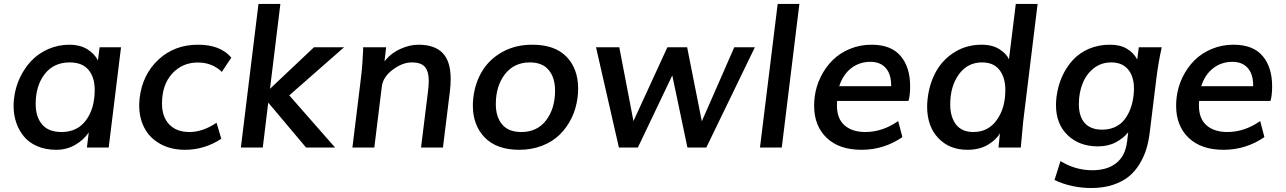

<svg xmlns="http://www.w3.org/2000/svg" viewBox="-20 -737 6424 959"><path d="M261.2 11.2Q208 11.2 166.5 -6.6Q125 -24.4 99.6 -55.2Q74.2 -85.9 61 -124.8Q47.9 -163.6 47.9 -208.5Q47.9 -226.1 50.3 -247.1Q56.6 -299.8 78.9 -347.7Q101.1 -395.5 136 -432.6Q170.9 -469.7 220.7 -491.7Q270.5 -513.7 327.6 -513.7Q377.4 -513.7 413.8 -492.4Q450.2 -471.2 469.2 -435.5L477.5 -501H584.5L522.9 0H414.1L423.3 -75.2Q396 -36.1 354 -12.5Q312 11.2 261.2 11.2ZM453.1 -288.1Q453.1 -351.1 421.9 -388.2Q390.6 -425.3 328.6 -425.3Q248.5 -425.3 203.4 -367.2Q158.2 -309.1 158.2 -217.3Q158.2 -153.3 190.2 -115.5Q222.2 -77.6 287.6 -77.6Q366.2 -77.6 409.7 -136.5Q453.1 -195.3 453.1 -288.1Z M789.1 -219.2Q789.1 -153.8 825.2 -115.7Q861.3 -77.6 926.3 -77.6Q993.2 -77.6 1061.5 -124L1085.4 -43.9Q1001.5 11.2 904.3 11.2Q832.5 11.2 779.8 -18.6Q727.1 -48.3 701.2 -98.1Q675.3 -147.9 675.3 -211.4Q675.3 -228 677.7 -249Q691.9 -365.2 771.7 -439.5Q851.6 -513.7 969.2 -513.7Q1081.1 -513.7 1135.3 -449.2L1087.9 -377.9Q1040 -424.8 968.3 -424.8Q890.6 -424.8 839.8 -369.1Q789.1 -313.5 789.1 -219.2Z M1183.1 0 1271 -717.3H1380.4L1328.6 -293.5L1548.3 -501H1698.7L1424.8 -260.7L1653.8 0H1508.8L1319.8 -224.6L1292.5 0Z M1740.2 0 1780.8 -330.6Q1786.6 -376 1789.8 -418.5Q1793 -460.9 1793.5 -481L1793.9 -501H1908.7L1900.4 -430.2Q1931.2 -470.2 1978.3 -491.9Q2025.4 -513.7 2070.3 -513.7Q2150.4 -513.7 2190.7 -472.4Q2231 -431.2 2231 -342.3Q2231 -310.5 2227.1 -280.8L2192.4 0H2083L2118.2 -284.2Q2121.6 -314.9 2121.6 -332.5Q2121.6 -380.9 2102.1 -403.1Q2082.5 -425.3 2037.1 -425.3Q1990.2 -425.3 1941.7 -388.9Q1893.1 -352.5 1887.2 -305.7L1849.6 0Z M2752.4 -284.7Q2752.4 -348.6 2720.9 -387Q2689.5 -425.3 2626.5 -425.3Q2547.9 -425.3 2502.2 -366.5Q2456.5 -307.6 2456.5 -216.8Q2456.5 -153.3 2488 -115.5Q2519.5 -77.6 2584 -77.6Q2663.1 -77.6 2707.8 -136.2Q2752.4 -194.8 2752.4 -284.7ZM2573.7 11.2Q2460.9 11.2 2401.4 -50Q2341.8 -111.3 2341.8 -210Q2341.8 -227.5 2344.2 -250.5Q2353.5 -325.7 2390.1 -384.5Q2426.8 -443.4 2491.2 -478.5Q2555.7 -513.7 2638.7 -513.7Q2751.5 -513.7 2809.6 -453.6Q2867.7 -393.6 2867.7 -293.9Q2867.7 -272.5 2864.7 -249.5Q2857.9 -195.3 2835.4 -148.4Q2813 -101.6 2776.9 -65.7Q2740.7 -29.8 2688.2 -9.3Q2635.7 11.2 2573.7 11.2Z M3071.3 0 2957 -501H3073.2Q3120.1 -254.9 3144 -132.3Q3174.3 -198.7 3313.5 -501H3412.1Q3481.4 -151.9 3485.4 -131.3Q3516.6 -201.2 3573 -330.6Q3629.4 -460 3647.5 -501H3750.5L3507.8 0H3413.6Q3348.1 -310.5 3337.9 -360.4Q3280.3 -240.2 3166 0Z M3775.9 0 3864.3 -717.3H3972.7L3884.8 0Z M4517.6 -232.9H4161.1Q4160.2 -217.3 4160.2 -210.9Q4160.2 -144.5 4198.2 -111.1Q4236.3 -77.6 4302.2 -77.6Q4387.7 -77.6 4466.3 -132.3L4487.3 -52.2Q4395 11.2 4283.2 11.2Q4171.4 11.2 4108.9 -48.6Q4046.4 -108.4 4046.4 -209Q4046.4 -232.4 4048.8 -250Q4055.2 -304.2 4078.9 -352.3Q4102.5 -400.4 4138.7 -436.3Q4174.8 -472.2 4225.3 -492.9Q4275.9 -513.7 4333 -513.7Q4430.7 -513.7 4478.3 -457.5Q4525.9 -401.4 4525.9 -306.6Q4525.9 -259.3 4517.6 -232.9ZM4171.9 -306.6H4431.2V-309.6Q4431.2 -367.2 4403.8 -397.7Q4376.5 -428.2 4327.6 -428.2Q4272.5 -428.2 4231.2 -396Q4189.9 -363.8 4171.9 -306.6Z M4811.5 11.2Q4722.2 11.2 4666.5 -47.4Q4610.8 -106 4610.8 -205.1Q4610.8 -225.6 4613.8 -248Q4623 -322.8 4656.7 -382.1Q4690.4 -441.4 4749.5 -477.5Q4808.6 -513.7 4883.3 -513.7Q4937 -513.7 4972.7 -490.7Q5008.3 -467.8 5019.5 -440.4L5053.7 -717.3H5162.6L5090.8 -131.8Q5089.4 -119.6 5078.6 0H4967.3L4974.6 -71.8Q4958 -40.5 4915.5 -14.6Q4873 11.2 4811.5 11.2ZM5001.5 -287.6Q5001.5 -349.6 4972.2 -387.5Q4942.9 -425.3 4885.3 -425.3Q4812.5 -425.3 4769.3 -365.5Q4726.1 -305.7 4726.1 -215.8Q4726.1 -153.3 4754.9 -115.5Q4783.7 -77.6 4841.8 -77.6Q4916 -77.6 4958.7 -137.5Q5001.5 -197.3 5001.5 -287.6Z M5431.6 202.1Q5331.5 202.1 5247.1 162.1L5276.9 67.4Q5350.6 113.3 5436.5 113.3Q5510.3 113.3 5555.4 77.6Q5600.6 42 5609.4 -28.8L5615.2 -76.2Q5591.8 -46.9 5553.5 -26.4Q5515.1 -5.9 5463.4 -5.9Q5371.1 -5.9 5312.7 -61.8Q5254.4 -117.7 5254.4 -212.4Q5254.4 -228.5 5256.8 -251.5Q5263.7 -306.6 5284.4 -353.5Q5305.2 -400.4 5338.1 -436.5Q5371.1 -472.7 5418.9 -493.2Q5466.8 -513.7 5524.4 -513.7Q5575.7 -513.7 5609.6 -492.9Q5643.6 -472.2 5660.2 -439.5L5668 -501H5782.7Q5765.6 -424.8 5755.9 -345.7L5722.2 -71.8Q5716.8 -28.8 5705.3 8.5Q5693.8 45.9 5671.6 82.5Q5649.4 119.1 5617.9 144.8Q5586.4 170.4 5538.8 186.3Q5491.2 202.1 5431.6 202.1ZM5368.7 -216.8Q5368.7 -155.8 5397.9 -122.6Q5427.2 -89.4 5485.4 -89.4Q5521.5 -89.4 5550 -102.8Q5578.6 -116.2 5596.9 -140.1Q5615.2 -164.1 5626.2 -193.4Q5637.2 -222.7 5641.6 -257.8Q5644 -278.3 5644 -293.5Q5644 -354 5615 -389.6Q5585.9 -425.3 5530.3 -425.3Q5481.4 -425.3 5444.3 -397Q5407.2 -368.7 5387.9 -321.5Q5368.7 -274.4 5368.7 -216.8Z M6325.7 -232.9H5969.2Q5968.3 -217.3 5968.3 -210.9Q5968.3 -144.5 6006.3 -111.1Q6044.4 -77.6 6110.4 -77.6Q6195.8 -77.6 6274.4 -132.3L6295.4 -52.2Q6203.1 11.2 6091.3 11.2Q5979.5 11.2 5917 -48.6Q5854.5 -108.4 5854.5 -209Q5854.5 -232.4 5856.9 -250Q5863.3 -304.2 5887 -352.3Q5910.6 -400.4 5946.8 -436.3Q5982.9 -472.2 6033.4 -492.9Q6084 -513.7 6141.1 -513.7Q6238.8 -513.7 6286.4 -457.5Q6334 -401.4 6334 -306.6Q6334 -259.3 6325.7 -232.9ZM5980 -306.6H6239.3V-309.6Q6239.3 -367.2 6211.9 -397.7Q6184.6 -428.2 6135.7 -428.2Q6080.6 -428.2 6039.3 -396Q5998 -363.8 5980 -306.6Z"/></svg>

Font: Muli
Style: Semi-BoldItalic
Weight: 600
Italic angle: -7°
Designer: Vernon Adams
Foundry: newtypography
Version: Version 2.0; ttfautohint (v1.00rc1.2-2d82) -l 8 -r 50 -G 200